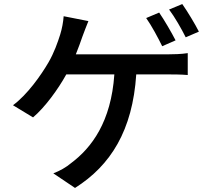

<svg xmlns="http://www.w3.org/2000/svg" viewBox="-20 -860 1040 947"><path d="M765 -798 701 -771C728 -733 760 -673 780 -632L846 -661C826 -700 790 -762 765 -798ZM879 -840 814 -813C842 -776 875 -718 896 -676L961 -704C943 -740 905 -803 879 -840ZM416 -756 294 -780C292 -752 286 -719 277 -690C265 -652 247 -600 219 -552C183 -490 115 -393 44 -341L143 -281C202 -331 266 -419 307 -493H544C528 -259 432 -131 330 -55C308 -36 275 -17 243 -5L350 67C526 -44 634 -217 652 -493H808C831 -493 872 -493 906 -490V-598C876 -593 833 -592 808 -592H354C367 -624 378 -655 387 -681C395 -702 406 -732 416 -756Z"/></svg>

Font: Noto Sans CJK HK Medium
Style: Regular
Weight: 500
Designer: Ryoko NISHIZUKA 西塚涼子 (kana, bopomofo & ideographs); Paul D. Hunt (Latin, Greek & Cyrillic); Sandoll Communications 산돌커뮤니
Foundry: Adobe
Version: Version 2.004;hotconv 1.0.118;makeotfexe 2.5.65603